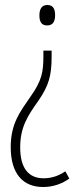

<svg xmlns="http://www.w3.org/2000/svg" viewBox="-20 -551 314 770"><path d="M201 -490C201 -515 193 -531 170 -531C149 -531 138 -517 138 -489C138 -462 148 -449 169 -449C193 -449 201 -466 201 -490ZM187 -324V-348H154V-327C154 -262 148 -228 102 -163C60 -102 23 -55 23 39C23 148 74 199 153 199C194 199 231 185 258 165L242 136C216 154 187 164 155 164C95 164 61 124 61 40C61 -39 89 -84 134 -147C175 -207 187 -246 187 -324Z"/></svg>

Font: Noto Sans Hebrew ExtraCondensed ExtraLight
Style: Regular
Weight: 200
Width: 2
Designer: Monotype Design Team
Foundry: Monotype Imaging Inc.
Version: Version 2.004